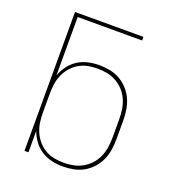

<svg xmlns="http://www.w3.org/2000/svg" viewBox="-135 -841 869 955"><g transform="rotate(20 300.0 -363.5)"><path d="M304 8Q274 8 245 1.5Q216 -5 191 -21Q166 -37 148 -61Q130 -85 120 -113V0H99V-735H461V-716H120V-407Q130 -435 148 -459Q166 -483 191 -499Q216 -515 245 -521.5Q274 -528 304 -528Q332 -528 360.5 -522.5Q389 -517 413.5 -503Q438 -489 457.5 -467.5Q477 -446 488.5 -420.5Q500 -395 504.5 -366.5Q509 -338 509 -310V-210Q509 -182 504.5 -153.5Q500 -125 488.5 -99.5Q477 -74 457.5 -52.5Q438 -31 413.5 -17Q389 -3 360.5 2.5Q332 8 304 8ZM301 -11Q327 -11 352.5 -16Q378 -21 400.5 -33.5Q423 -46 441 -65.5Q459 -85 469.5 -109Q480 -133 484 -158.5Q488 -184 488 -210V-310Q488 -336 484 -361.5Q480 -387 469.5 -411Q459 -435 441 -454.5Q423 -474 400.5 -486.5Q378 -499 352.5 -504Q327 -509 301 -509Q275 -509 250 -504Q225 -499 203 -486Q181 -473 164 -453Q147 -433 137 -409.5Q127 -386 123.5 -361Q120 -336 120 -310V-210Q120 -184 123.5 -159Q127 -134 137 -110.5Q147 -87 164 -67Q181 -47 203 -34Q225 -21 250 -16Q275 -11 301 -11Z"/></g></svg>

Font: Zed Sans Thin Extended
Style: Regular
Weight: 100
Width: 7
Designer: Belleve Invis
Foundry: Belleve Invis
Version: Version 1.0.0; ttfautohint (v1.8.4)